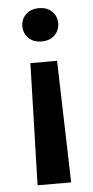

<svg xmlns="http://www.w3.org/2000/svg" viewBox="-52 -570 379 781"><g transform="rotate(-5 137.0 -179.5)"><path d="M210.4 -470.2Q210.4 -441.9 190.7 -422.1Q170.9 -402.3 137.2 -402.3Q103.5 -402.3 83.7 -422.1Q64 -441.9 64 -470.2Q64 -499 83.7 -518.6Q103.5 -538.1 137.2 -538.1Q170.9 -538.1 190.7 -518.6Q210.4 -499 210.4 -470.2ZM69.3 179.2 83.5 -318.4H192.4L206.5 179.2Z"/></g></svg>

Font: Vazirmatn RD SemiBold
Style: Regular
Weight: 600
Designer: Saber Rastikerdar
Foundry: Saber Rastikerdar
Version: Version 32.102